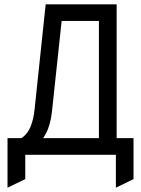

<svg xmlns="http://www.w3.org/2000/svg" viewBox="-20 -720 656 893"><path d="M440 0V-622.5H232.5L243.5 -700H522.5V0ZM63 -7 18.5 -61.5Q59.5 -62 85 -81.2Q110.5 -100.5 123.5 -134.2Q136.5 -168 141 -213L192.5 -700H275L222 -204Q215 -138.5 193.5 -99Q172 -59.5 145.8 -39.8Q119.5 -20 96.5 -13.5Q73.5 -7 63 -7ZM15 153V-77.5H601V113L519 153V0H97.5V113Z"/></svg>

Font: Overpass Mono
Style: Regular
Weight: 400
Designer: Delve Withrington, Dave Bailey
Foundry: Delve Fonts LLC
Version: Version 4.000